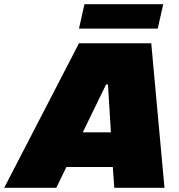

<svg xmlns="http://www.w3.org/2000/svg" viewBox="-80 -894 851 914"><path d="M-60 0 296 -688H640L703 0H464L457 -99H236L188 0ZM314 -264H448L434 -492H425ZM296 -758 322 -874H697L671 -758Z"/></svg>

Font: Saira SemiExpanded Black
Style: Italic
Weight: 900
Width: 6
Italic angle: -12°
Designer: Hector Gatti with collaboration of the Omnibus-Type team
Foundry: Omnibus-Type
Version: Version 1.101